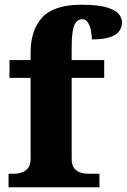

<svg xmlns="http://www.w3.org/2000/svg" viewBox="-20 -789 534 809"><path d="M16 0V-57H42Q54 -57 69.5 -61.5Q85 -66 97 -79.5Q109 -93 109 -120V-461H20V-536H109V-568Q109 -663 158.5 -716Q208 -769 322 -769Q392 -769 429 -758Q466 -747 480 -730.5Q494 -714 494 -695Q494 -674 482 -657.5Q470 -641 442.5 -632Q415 -623 367 -623Q367 -638 363.5 -658Q360 -678 351 -693Q342 -708 326 -708Q304 -708 293 -682.5Q282 -657 282 -590V-536H419V-461H282V-120Q282 -93 293 -79.5Q304 -66 320 -61.5Q336 -57 349 -57H399V0Z"/></svg>

Font: Noto Serif Tibetan ExtraBold
Style: Regular
Weight: 800
Version: Version 2.103